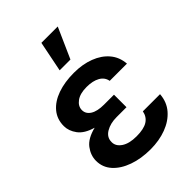

<svg xmlns="http://www.w3.org/2000/svg" viewBox="-230 -884 996 996"><g transform="rotate(-45 268.5 -386.0)"><path d="M338.9 -285.2V-233.4H266.1Q220.2 -233.4 188 -214.1Q155.8 -194.8 156.2 -159.7Q155.8 -129.9 185.8 -109.6Q215.8 -89.4 269 -89.4Q322.8 -89.4 350.1 -106.7Q377.4 -124 383.8 -158.2H509.8Q505.9 -104 473.4 -66.7Q440.9 -29.3 388.7 -9.8Q336.4 9.8 272.9 9.8Q204.1 9.8 149.2 -9.8Q94.2 -29.3 62.3 -64.7Q30.3 -100.1 30.3 -148.4Q30.3 -188.5 56.9 -223.9Q83.5 -259.3 147 -274.9Q88.9 -291.5 64.2 -325Q39.6 -358.4 39.6 -394Q39.6 -444.3 69.3 -480Q99.1 -515.6 151.6 -534.2Q204.1 -552.7 272 -552.7Q335.4 -552.7 385.7 -533.4Q436 -514.2 466.3 -478.3Q496.6 -442.4 500.5 -391.6H374Q368.7 -421.9 340.3 -438Q312 -454.1 266.6 -454.1Q218.3 -454.1 191.4 -434.3Q164.6 -414.6 164.6 -386.2Q164.6 -358.4 190.7 -341.8Q216.8 -325.2 266.1 -325.2H338.9ZM229 -613.8 262.7 -781.7H382.8L308.1 -613.8Z"/></g></svg>

Font: Inter Display Semi Bold
Style: Regular
Weight: 600
Designer: Rasmus Andersson
Foundry: rsms
Version: Version 4.000;git-37864ae